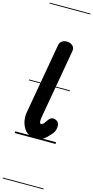

<svg xmlns="http://www.w3.org/2000/svg" viewBox="-237 -1276 850 1750"><g transform="rotate(15 187.5 -401.0)"><path d="M189.5 0Q147.5 0 118.5 -19.8Q89.5 -39.5 72.8 -70.8Q56 -102 50.8 -138Q45.5 -174 51 -207L168.5 -874.5Q174 -904.5 195 -916.5Q216 -928.5 239 -928.5Q268.5 -928.5 291.8 -909.8Q315 -891 309 -856.5L195 -209Q192 -191.5 191 -178.8Q190 -166 191.2 -158Q192.5 -150 195.5 -146Q198.5 -142 203 -142Q211 -142 218 -146Q225 -150 228.5 -154L249.5 -184Q259.5 -198.5 271.8 -208.8Q284 -219 297 -219Q320.5 -219 338.8 -204.8Q357 -190.5 357 -161.5Q357 -148 352.8 -127.5Q348.5 -107 327 -82Q294.5 -43 263.5 -21.5Q232.5 0 189.5 0ZM189.5 0Q147.5 0 118.5 -19.8Q89.5 -39.5 72.8 -70.8Q56 -102 50.8 -138Q45.5 -174 51 -207L168.5 -874.5Q174 -904.5 195 -916.5Q216 -928.5 239 -928.5Q268.5 -928.5 291.8 -909.8Q315 -891 309 -856.5L195 -209Q192 -191.5 191 -178.8Q190 -166 191.2 -158Q192.5 -150 195.5 -146Q198.5 -142 203 -142Q211 -142 218 -146Q225 -150 228.5 -154L249.5 -184Q259.5 -198.5 271.8 -208.8Q284 -219 297 -219Q320.5 -219 338.8 -204.8Q357 -190.5 357 -161.5Q357 -148 352.8 -127.5Q348.5 -107 327 -82Q294.5 -43 263.5 -21.5Q232.5 0 189.5 0ZM-5 420.5H380V428.5H-5ZM-5 -16H380V0H-5ZM-5 -505.5H380V-497.5H-5ZM-5 -1230H380V-1222H-5Z"/></g></svg>

Font: Edu VIC WA NT Pre Guide
Style: Regular
Weight: 400
Designer: Tina and Corey Anderson, Eben Sorkin, Mirko Velimirovic
Foundry: Google for Education
Version: Version 1.000